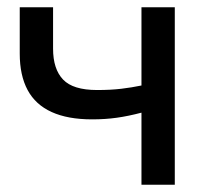

<svg xmlns="http://www.w3.org/2000/svg" viewBox="-20 -510 582 530"><path d="M370.5 0V-199Q334.5 -189.5 302.5 -185Q270.5 -180.5 234.5 -180.5Q167 -180.5 122.5 -200.8Q78 -221 56.2 -261.5Q34.5 -302 34.5 -362V-490H126.5V-375.5Q126.5 -319.5 154 -290.5Q181.5 -261.5 248 -261.5Q286 -261.5 315 -265Q344 -268.5 370.5 -274V-490H462.5V0Z"/></svg>

Font: Geologica Cursive Light
Style: Regular
Weight: 300
Designer: Sindre Bremnes, Frode Helland
Foundry: Monokrom Skriftforlag AS
Version: Version 1.010;gftools[0.9.28]